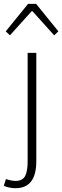

<svg xmlns="http://www.w3.org/2000/svg" viewBox="-53 -757 326 1006"><path d="M-22.9 -592.8 94.2 -736.8H136.2L252.9 -592.8L231 -571.8L117.2 -698.2H112.8L-1 -571.8ZM28.8 229Q-3.4 229 -33.2 216.8L-22 181.2Q7.8 190.9 27.8 190.9Q65.9 190.9 79.1 164.6Q92.3 138.2 91.8 85.9V-480H137.2V88.9Q136.7 229 28.8 229Z"/></svg>

Font: SourceSansPro-Light
Style: Regular
Weight: 300
Designer: Paul D. Hunt
Foundry: Adobe Systems Incorporated
Version: Version 2.020;PS 2.0;hotconv 1.0.86;makeotf.lib2.5.63406